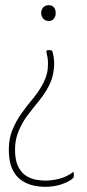

<svg xmlns="http://www.w3.org/2000/svg" viewBox="-20 -527 336 741"><path d="M154 194Q132 194 107.5 188.5Q83 183 61.5 168Q40 153 27 124.5Q14 96 14 50Q14 8 28.5 -27Q43 -62 64 -91Q85 -120 105.5 -144.5Q126 -169 138 -190Q161 -228 164 -259.5Q167 -291 162.5 -310Q158 -329 159 -330Q161 -333 164.5 -333.5Q168 -334 172.5 -333.5Q177 -333 181 -332Q181 -332 184.5 -320Q188 -308 189 -287Q190 -266 184 -238Q178 -210 159 -178Q145 -155 125 -131Q105 -107 85 -80Q65 -53 51.5 -20.5Q38 12 38 51Q38 93 51 117.5Q64 142 83 153Q102 164 121.5 167Q141 170 153 170Q184 170 212 162Q240 154 264 136Q264 136 264.5 140Q265 144 265 154Q265 160 250 169.5Q235 179 210 186.5Q185 194 154 194ZM168 -446Q155 -446 147 -455Q139 -464 139 -476Q139 -490 147 -498.5Q155 -507 168 -507Q181 -507 188 -498.5Q195 -490 195 -476Q195 -464 188 -455Q181 -446 168 -446Z"/></svg>

Font: Yanone Kaffeesatz ExtraLight ExtraLight
Style: Regular
Weight: 250
Version: Version 2.003